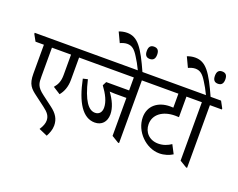

<svg xmlns="http://www.w3.org/2000/svg" viewBox="-190 -1174 2006 1615"><g transform="rotate(20 813.0 -366.5)"><path d="M354 156C370 126 384 92 384 55C384 -4 357 -46 302 -87L213 -154C143 -206 142 -237 142 -298V-555H313V-373C313 -314 297 -283 270 -251L336 -209C365 -244 385 -290 385 -356V-555H492V-564L460 -623H-37V-613L-5 -555H70V-295C70 -199 101 -171 159 -128L244 -64C290 -30 310 -3 310 37C310 62 300 90 278 123Z M694 -86C757 -86 796 -129 796 -195C796 -255 768 -315 725 -374C738 -373 754 -372 772 -372H875V-32L938 6H947V-555H1054V-564L1022 -623H417V-613L449 -555H875V-439H670L652 -404C697 -343 727 -284 727 -230C727 -188 704 -164 669 -164C611 -164 559 -229 517 -409L475 -399C516 -198 587 -86 694 -86Z M890 -615H931C841 -816 790 -889 694 -889C668 -889 643 -883 623 -875L665 -786C684 -795 707 -802 727 -802C770 -802 796 -780 829 -726C848 -696 864 -669 890 -615ZM947 -747C978 -747 994 -765 994 -802C994 -839 979 -857 947 -857C916 -857 901 -839 901 -802C901 -765 916 -747 947 -747Z M1293 -28C1338 -28 1382 -43 1411 -62L1371 -139C1340 -118 1302 -102 1257 -102C1177 -102 1126 -157 1126 -229C1126 -316 1202 -372 1312 -372C1323 -372 1334 -372 1346 -371V-555H1451V-564L1419 -623H980V-613L1012 -555H1274V-430C1264 -431 1254 -431 1246 -431C1136 -431 1060 -368 1060 -267C1060 -141 1173 -28 1293 -28Z M1547 6H1556V-555H1663V-564L1631 -623H1377V-613L1409 -555H1484V-32Z M1500 -615H1541C1451 -816 1400 -889 1304 -889C1278 -889 1253 -883 1233 -875L1275 -786C1294 -795 1317 -802 1337 -802C1380 -802 1406 -780 1439 -726C1458 -696 1474 -669 1500 -615ZM1557 -747C1588 -747 1604 -765 1604 -802C1604 -839 1589 -857 1557 -857C1526 -857 1511 -839 1511 -802C1511 -765 1526 -747 1557 -747Z"/></g></svg>

Font: Noto Serif Devanagari Condensed
Style: Regular
Weight: 400
Width: 3
Designer: Universal Thirst, Indian Type Foundry and the Monotype Design Team
Foundry: Monotype Imaging Inc.
Version: Version 2.004